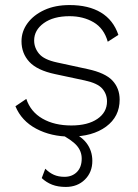

<svg xmlns="http://www.w3.org/2000/svg" viewBox="-20 -530 545 759"><path d="M258 10Q182 10 123.5 -21Q65 -52 41 -110L84 -139Q101 -88 148 -61Q195 -34 262 -34Q327 -34 365 -60Q403 -86 403 -129Q403 -158 384.5 -179.5Q366 -201 315 -212L198 -237Q127 -252 96 -285.5Q65 -319 65 -367Q65 -406 89 -438.5Q113 -471 155.5 -490.5Q198 -510 255 -510Q330 -510 379 -480.5Q428 -451 448 -392L406 -365Q391 -418 350 -442Q309 -466 255 -466Q191 -466 153 -438.5Q115 -411 115 -370Q115 -341 134.5 -317.5Q154 -294 206 -283L326 -257Q396 -242 424.5 -211.5Q453 -181 453 -136Q453 -69 399.5 -29.5Q346 10 258 10ZM212 -4 244 -17Q299 5 322 35.5Q345 66 345 106Q345 151 315.5 180Q286 209 240 209Q209 209 186 200Q163 191 145 174L159 137Q175 153 193 161Q211 169 235 169Q265 169 284 150Q303 131 303 97Q303 68 283.5 45.5Q264 23 212 -4Z"/></svg>

Font: Work Sans Light
Style: Regular
Weight: 300
Designer: Wei Huang
Foundry: Wei Huang
Version: Version 2.012; ttfautohint (v1.8.3)